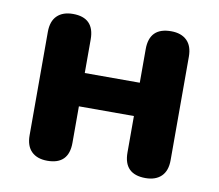

<svg xmlns="http://www.w3.org/2000/svg" viewBox="-62 -572 744 653"><g transform="rotate(10 309.5 -245.5)"><path d="M140 8Q105 8 85.5 -11Q66 -30 66 -67V-424Q66 -461 85.5 -480Q105 -499 140 -499Q214 -499 214 -424V-308H404V-424Q404 -499 479 -499Q514 -499 533.5 -480Q553 -461 553 -424V-67Q553 -30 533.5 -11Q514 8 479 8Q404 8 404 -67V-193H214V-67Q214 8 140 8Z"/></g></svg>

Font: Chiron GoRound TC
Style: Bold
Weight: 700
Designer: Ryoko NISHIZUKA 西塚涼子 (kana, bopomofo & ideographs); Paul D. Hunt (Latin, Greek & Cyrillic); Sandoll Communications 산돌커뮤니
Foundry: Adobe
Version: Version 1.000;hotconv 1.1.1;makeotfexe 2.6.0